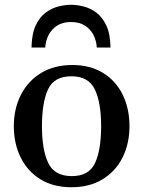

<svg xmlns="http://www.w3.org/2000/svg" viewBox="-20 -766 597 800"><path d="M37.6 -240.2Q37.6 -313 67.1 -370.8Q96.7 -428.7 151.1 -461.9Q205.6 -495.1 281.2 -495.1Q356.4 -495.1 409.9 -461.9Q463.4 -428.7 491.5 -370.8Q519.5 -313 519.5 -240.2Q519.5 -167.5 490.7 -109.9Q461.9 -52.2 407.5 -19Q353 14.2 277.8 14.2Q202.1 14.2 148.4 -19Q94.7 -52.2 66.2 -109.9Q37.6 -167.5 37.6 -240.2ZM154.8 -240.2Q154.8 -142.1 180.9 -87.2Q207 -32.2 279.3 -32.2Q351.1 -32.2 376.2 -87.2Q401.4 -142.1 401.4 -240.2Q401.4 -338.4 375.2 -393.3Q349.1 -448.2 277.3 -448.2Q205.1 -448.2 179.9 -393.1Q154.8 -337.9 154.8 -240.2ZM275.9 -746.1Q299.3 -746.1 327.4 -739.3Q355.5 -732.4 380.9 -713.9Q406.2 -695.3 422.9 -660.2Q439.5 -625 440.4 -567.9H383.3Q381.8 -595.2 369.9 -619.4Q357.9 -643.6 334.5 -658.9Q311 -674.3 275.9 -674.3Q240.7 -674.3 217.5 -658.9Q194.3 -643.6 182.1 -619.4Q169.9 -595.2 168.5 -567.9H111.3Q112.3 -625 128.9 -660.2Q145.5 -695.3 170.9 -713.9Q196.3 -732.4 224.4 -739.3Q252.4 -746.1 275.9 -746.1Z"/></svg>

Font: Gelasio Medium
Style: Regular
Weight: 500
Designer: Eben Sorkin
Foundry: Eben Sorkin
Version: Version 1.008